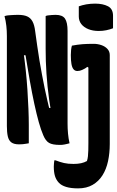

<svg xmlns="http://www.w3.org/2000/svg" viewBox="-20 -790 644 1060"><path d="M139 1Q133 2 124.5 3.5Q116 5 106.5 6Q97 7 86 7Q57 7 42.5 -4Q28 -15 23 -37.5Q18 -60 18 -94Q18 -156 18 -218Q18 -280 18 -342.5Q18 -405 18 -467.5Q18 -530 18 -591Q18 -620 15 -647Q12 -674 5 -701Q14 -704 22.5 -705Q31 -706 40 -706.5Q49 -707 58.5 -707.5Q68 -708 79 -708Q111 -708 130 -699.5Q149 -691 159.5 -671.5Q170 -652 174 -619Q180 -578 185.5 -537Q191 -496 198 -455.5Q205 -415 212 -377Q219 -339 226.5 -303Q234 -267 241.5 -235Q249 -203 256 -174L226 -194H294L263 -171Q256 -207 251 -242.5Q246 -278 242.5 -313.5Q239 -349 236.5 -384Q234 -419 233 -453Q232 -487 232 -520Q232 -538 232 -556.5Q232 -575 232 -593Q232 -611 232 -629Q232 -647 232 -665Q232 -683 232 -701Q236 -704 245 -705Q254 -706 265 -707Q276 -708 287 -708Q325 -708 339 -687Q353 -666 353 -619Q353 -583 353 -541.5Q353 -500 353 -457Q353 -414 353 -369Q353 -324 353 -279Q353 -234 353 -191Q353 -148 353 -107Q353 -80 355.5 -52.5Q358 -25 364 1Q357 3 350.5 4.5Q344 6 337 7.5Q330 9 324 9.5Q318 10 311 10Q270 10 251 -1Q232 -12 219 -43Q206 -73 194 -116Q182 -159 169.5 -216.5Q157 -274 144 -347.5Q131 -421 116 -514L148 -485H86L108 -515Q116 -460 122 -403.5Q128 -347 131.5 -292.5Q135 -238 137 -189Q139 -140 139 -101Q139 -75 139 -50Q139 -25 139 1ZM497 -548Q519 -548 539.5 -541Q560 -534 573 -520Q586 -506 586 -486Q586 -436 586 -387.5Q586 -339 586 -290Q586 -241 586 -191.5Q586 -142 586 -93Q586 -44 586 5Q586 55 576.5 99.5Q567 144 546 177.5Q525 211 491.5 230.5Q458 250 411 250Q372 250 345.5 242Q319 234 305 219Q290 203 283.5 182Q277 161 277 130Q277 120 278 111.5Q279 103 280 95H286Q312 105 333.5 110Q355 115 386 115Q410 115 428 111Q446 107 460 99Q464 87 465.5 72.5Q467 58 467.5 40Q468 22 468 0Q468 -52 468 -104Q468 -156 468 -208.5Q468 -261 468 -313Q468 -365 468 -417L462 -421Q455 -415 447.5 -411Q440 -407 433.5 -404Q427 -401 420.5 -399.5Q414 -398 407 -398Q394 -398 386 -407.5Q378 -417 374.5 -436.5Q371 -456 371 -486Q371 -501 372.5 -514.5Q374 -528 377 -538Q393 -541 407.5 -543Q422 -545 435 -546Q448 -547 463 -547.5Q478 -548 497 -548ZM415 -755Q423 -758 434 -761Q445 -764 456.5 -766Q468 -768 480.5 -769Q493 -770 505 -770Q548 -770 576 -755.5Q604 -741 604 -703V-634Q596 -631 586.5 -628Q577 -625 566.5 -623Q556 -621 546 -620Q536 -619 525 -619Q493 -619 468 -629Q443 -639 429 -657Q415 -675 415 -699Z"/></svg>

Font: Recursive Monospace Casual
Style: Bold
Weight: 700
Version: Version 1.047